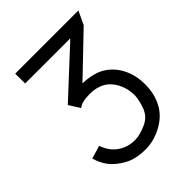

<svg xmlns="http://www.w3.org/2000/svg" viewBox="-207 -836 967 967"><g transform="rotate(-45 276.5 -353.0)"><path d="M484.5 -648.5 273 -446Q354.5 -442.5 399.2 -412.5Q444 -382.5 468.5 -332.5Q493 -282.5 493 -219.5Q493 -151.5 465 -99.2Q437 -47 379.5 -16.2Q322 14.5 263.5 14.5Q192.5 14.5 146.2 -12Q100 -38.5 76.2 -69.5Q52.5 -100.5 40 -143L110 -164Q127.5 -112 167.2 -84.2Q207 -56.5 259 -56.5Q291 -56.5 337.8 -76.5Q384.5 -96.5 400.8 -142.8Q417 -189 417 -219.5Q417 -262.5 397.8 -302.2Q378.5 -342 344.2 -362.2Q310 -382.5 261.5 -382.5Q203.5 -382.5 180.5 -362.5L143.5 -421L390 -649.5H68.5L68 -720H518Z"/></g></svg>

Font: CCSD_manrope
Style: Regular
Weight: 400
Designer: Mikhail Sharanda
Foundry: Mikhail Sharanda
Version: Version 4.503